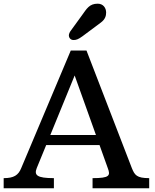

<svg xmlns="http://www.w3.org/2000/svg" viewBox="-20 -1001 822 1021"><path d="M-0.5 0H266.6V-53.7C176.3 -53.7 160.6 -69.3 175.3 -106.9L225.6 -229.5H509.3L553.2 -106.9C568.4 -66.9 562.5 -53.7 472.2 -53.7V0H773.4V-53.7C706.5 -53.7 696.3 -70.3 681.2 -106.9L439.9 -732.4H356.4L92.8 -106.9C77.6 -69.3 53.7 -53.7 -0.5 -53.7ZM247.6 -283.2 377 -599.6 490.2 -283.2ZM371.1 -788.1C385.3 -788.1 396.5 -792 418.5 -808.1L516.1 -880.9C539.1 -897.9 544.4 -916.5 544.4 -934.1C544.4 -959 528.8 -981.4 499.5 -981.4C455.1 -981.4 441.4 -955.1 415 -918.5L355 -835.9C350.6 -830.1 346.2 -819.3 346.2 -813.5C346.2 -799.3 356 -788.1 371.1 -788.1Z"/></svg>

Font: Arbutus Slab
Style: Regular
Weight: 400
Designer: Karolina Lach
Foundry: Karolina Lach
Version: Version 1.001